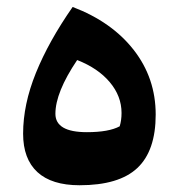

<svg xmlns="http://www.w3.org/2000/svg" viewBox="-20 -532 519 560"><path d="M211.9 8.3Q130.9 8.3 89.1 -30Q47.4 -68.4 47.4 -142.1Q47.4 -227.1 84.7 -319.3Q122.1 -411.6 191.9 -511.7Q306.2 -468.3 370.1 -386.2Q434.1 -304.2 434.1 -197.8Q434.1 -92.3 380.6 -42Q327.1 8.3 211.9 8.3ZM205.1 -356.9Q141.6 -262.7 141.6 -200.2Q141.6 -146.5 233.4 -146.5Q297.4 -146.5 329.1 -163.6Q334.5 -181.2 334.5 -202.6Q334.5 -251.5 300.3 -292.2Q266.1 -333 205.1 -356.9Z"/></svg>

Font: Pinar-DS2-FD Bold
Style: Regular
Weight: 700
Designer: Amin Abedi
Version: Version 3.000